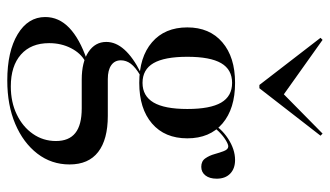

<svg xmlns="http://www.w3.org/2000/svg" viewBox="-208 -498 897 522"><g transform="rotate(90 241.0 -236.5)"><path d="M198.4 192.7Q119.4 192.7 72.6 164.5Q25.8 136.3 25.8 89.5Q25.8 52.4 55.2 24.2Q84.7 -4 141.1 -23.4L146.8 -19.4Q124.2 -7.3 110.5 19.4Q96.8 46 96.8 79Q96.8 128.2 127.8 155.6Q158.9 183.1 214.5 183.1Q257.3 183.1 290.7 166.9Q324.2 150.8 343.5 123Q362.9 95.2 362.9 60.5Q362.9 25 341.1 7.7Q319.4 -9.7 274.2 -9.7H196Q148.4 -9.7 121 -27.8Q93.5 -46 93.5 -76.6Q93.5 -102.4 114.5 -125.8Q135.5 -149.2 175.8 -169.4L183.9 -168.5Q162.1 -155.6 152.8 -143.1Q143.5 -130.6 143.5 -116.1Q143.5 -99.2 156.9 -89.9Q170.2 -80.6 194.4 -80.6H294.4Q358.9 -80.6 392.7 -54.4Q426.6 -28.2 426.6 23.4Q426.6 72.6 397.2 110.9Q367.7 149.2 316.5 171Q265.3 192.7 198.4 192.7ZM204.8 -166.1Q134.7 -166.1 94.4 -200.8Q54 -235.5 54 -296.8Q54 -357.3 94.4 -391.9Q134.7 -426.6 204.8 -426.6Q275 -426.6 315.3 -392.3Q355.6 -358.1 355.6 -296.8Q355.6 -235.5 315.3 -200.8Q275 -166.1 204.8 -166.1ZM204.8 -175Q240.3 -175 258.1 -204.8Q275.8 -234.7 275.8 -296.8Q275.8 -358.9 258.5 -388.7Q241.1 -418.5 204.8 -418.5Q168.5 -418.5 151.2 -388.7Q133.9 -358.9 133.9 -296.8Q133.9 -234.7 151.2 -204.8Q168.5 -175 204.8 -175ZM433.1 -334.7Q417.7 -334.7 410.1 -345.6Q402.4 -356.5 398.4 -371Q394.4 -385.5 389.9 -396.8Q385.5 -408.1 377.4 -408.1Q371.8 -408.1 360.5 -401.2Q349.2 -394.4 337.1 -382.3Q325 -370.2 317.7 -354L312.9 -359.7Q326.6 -387.9 356 -407.3Q385.5 -426.6 414.5 -426.6Q437.9 -426.6 451.6 -413.3Q465.3 -400 465.3 -376.6Q465.3 -357.3 456.5 -346Q447.6 -334.7 433.1 -334.7ZM342.7 -664.5 348.4 -658.9 219.4 -492.7H210.5L82.3 -658.9L87.9 -664.5L250 -549.2L226.6 -550Z"/></g></svg>

Font: Playfair 144pt
Style: Regular
Weight: 400
Designer: Claus Eggers Sørensen
Foundry: Claus Eggers Sørensen
Version: Version 2.001;gftools[0.9.30]